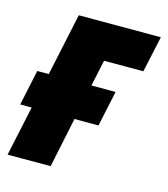

<svg xmlns="http://www.w3.org/2000/svg" viewBox="-105 -623 606 694"><g transform="rotate(15 198.0 -276.5)"><path d="M-13.2 0 26.9 -187H-16.1L12.2 -319.8H55.2L105 -553.2H412.1L382.8 -418H235.8L214.8 -319.8H305.2L276.9 -187H187L147.9 0Z"/></g></svg>

Font: Open Sans Condensed ExtraBold
Style: Italic
Weight: 800
Width: 3
Italic angle: -12°
Designer: Monotype Design Team
Foundry: Monotype Imaging Inc.
Version: Version 3.003; ttfautohint (v1.8.4)